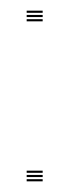

<svg xmlns="http://www.w3.org/2000/svg" viewBox="-20 -340 130 360"><path d="M30 -316V-320H60V-316ZM30 -308V-312H60V-308ZM30 -300V-304H60V-300ZM30 -16V-20H60V-16ZM30 -8V-12H60V-8ZM30 0V-4H60V0Z"/></svg>

Font: Big Shoulders Inline Display Thin
Style: Regular
Weight: 100
Designer: Patric King
Foundry: XO Type Co
Version: Version 1.000